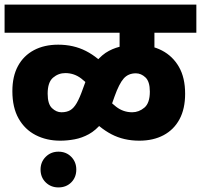

<svg xmlns="http://www.w3.org/2000/svg" viewBox="-20 -642 877 838"><path d="M0 -499V-622H837V-499H654V-399H502V-499ZM402 -231Q366 -275 335 -299Q304 -323 265 -323Q235 -323 211.5 -303Q188 -283 188 -233Q188 -188 207 -170Q226 -152 248 -152Q271 -152 286.5 -161Q302 -170 315 -192.5Q328 -215 342 -255L353 -285Q372 -339 398.5 -371.5Q425 -404 455.5 -420Q486 -436 517.5 -441Q549 -446 579 -446Q640 -446 687 -421.5Q734 -397 761 -350Q788 -303 788 -233Q788 -167 763.5 -121.5Q739 -76 694 -52Q649 -28 588 -28Q520 -28 466.5 -56Q413 -84 363 -140L419 -244Q456 -200 487 -176Q518 -152 557 -152Q586 -152 610 -172Q634 -192 634 -242Q634 -286 615 -304Q596 -322 573 -322Q540 -322 520 -299.5Q500 -277 480 -221L469 -190Q450 -137 424 -105Q398 -73 368 -56.5Q338 -40 306 -34Q274 -28 243 -28Q183 -28 135.5 -52.5Q88 -77 61 -125Q34 -173 34 -244Q34 -309 58.5 -354Q83 -399 128 -423Q173 -447 234 -447Q301 -447 355 -419.5Q409 -392 459 -335ZM157 98Q157 65 179.5 42.5Q202 20 235 20Q269 20 291 42.5Q313 65 313 98Q313 132 291 154Q269 176 235 176Q202 176 179.5 154Q157 132 157 98Z"/></svg>

Font: Noto Sans Devanagari ExtraBold
Style: Regular
Weight: 800
Version: Version 2.003